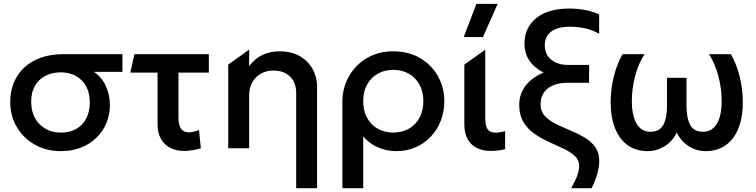

<svg xmlns="http://www.w3.org/2000/svg" viewBox="-20 -780 3979 1010"><path d="M300.3 15Q223.7 15 163.4 -19Q103.2 -53 68.5 -111.7Q33.8 -170.3 33.8 -244.1Q33.8 -298.6 52.5 -344.5Q71.2 -390.4 106.9 -424.2Q142.7 -457.9 194.4 -476.4Q246.1 -495 312.2 -495H623.9V-401.8H474.8Q518.7 -370.3 538.4 -323.9Q558.1 -277.6 558.1 -227.2Q558.1 -176.2 539.6 -132.2Q521.1 -88.1 487 -55.1Q453 -22 405.7 -3.5Q358.3 15 300.3 15ZM301.6 -82.5Q346.5 -82.5 380.4 -101.4Q414.3 -120.3 433.2 -155.6Q452.2 -190.9 452.2 -240.6Q452.2 -315.3 409.7 -357.3Q367.2 -399.4 298.4 -399.4Q254.4 -399.4 219.6 -381.6Q184.8 -363.8 164.4 -329.5Q144.1 -295.3 144.1 -245.6Q144.1 -171.2 187.9 -126.9Q231.8 -82.5 301.6 -82.5Z M949.1 14Q909.4 14 877.7 -1.2Q846 -16.4 827.4 -48Q808.8 -79.5 808.8 -128.2V-398.2H665.7L687.1 -495H1078.6V-398.2H918.8V-162.8Q918.8 -120.8 932.4 -102.3Q946 -83.9 972.6 -83.9Q983.9 -83.9 997.3 -87Q1010.7 -90.1 1026.8 -95.9L1036.6 -0.1Q1015.4 6.6 992.5 10.3Q969.6 14 949.1 14Z M1538.1 210V-291.8Q1538.1 -344.8 1506.2 -376.8Q1474.2 -408.8 1417.8 -408.8Q1381.2 -408.8 1352.4 -392.4Q1323.6 -376.1 1307.1 -346.7Q1290.6 -317.2 1290.6 -278.6V0H1180.6V-440.1L1290.6 -518.8V-432Q1321.3 -473.2 1362.5 -491.6Q1403.6 -510 1447.7 -510Q1515.5 -510 1560 -482.9Q1604.4 -455.8 1626.2 -413.5Q1648.1 -371.2 1648.1 -326V210Z M1781.1 210V-242.6Q1781.1 -317.2 1815.1 -377.8Q1849.2 -438.4 1909.6 -474.2Q1969.9 -510 2048.8 -510Q2129.6 -510 2189.9 -474.5Q2250.2 -439.1 2283.7 -379.4Q2317.2 -319.7 2317.2 -247.5Q2317.2 -192.9 2298.7 -145.2Q2280.2 -97.6 2246.5 -61.6Q2212.8 -25.6 2166.6 -5.3Q2120.4 15 2064.9 15Q2011.9 15 1965.7 -5.9Q1919.6 -26.9 1890.7 -62.9V210ZM2048.8 -82.5Q2094.8 -82.5 2130.5 -102.8Q2166.2 -123 2186.6 -159.9Q2206.9 -196.9 2206.9 -247.5Q2206.9 -298.1 2186.5 -335.2Q2166.1 -372.3 2130.3 -392.4Q2094.6 -412.5 2048.8 -412.5Q2003 -412.5 1967.3 -392.4Q1931.6 -372.3 1911.1 -335.2Q1890.7 -298.1 1890.7 -247.5Q1890.7 -196.9 1911 -159.9Q1931.4 -123 1967.1 -102.8Q2002.8 -82.5 2048.8 -82.5Z M2561.1 14Q2521.1 14 2489.7 -1Q2458.4 -16.1 2440.5 -47.2Q2422.6 -78.3 2422.6 -127V-440.1L2532.6 -518.8V-159.9Q2532.6 -116.4 2545.5 -99.2Q2558.4 -82 2586.7 -82Q2596.3 -82 2608.3 -83.8Q2620.4 -85.6 2637.1 -90.5V4.9Q2619.7 9.3 2598.2 11.7Q2576.8 14 2561.1 14ZM2419.2 -585 2486.1 -759.5H2597.8L2520.4 -585Z M3092.2 210H2984.8Q3009 166.6 3017.9 140Q3026.8 113.3 3026.8 93.9Q3026.8 62 3004.1 40.8Q2981.3 19.5 2945.3 2.4Q2909.3 -14.6 2869.1 -32.7Q2828.8 -50.7 2792.8 -75.4Q2756.8 -100.1 2734.1 -137Q2711.3 -174 2711.3 -228.6Q2711.3 -284.9 2744.4 -328.6Q2777.6 -372.3 2839.6 -398.3Q2739.1 -449.6 2739.1 -550.6Q2739.1 -607.6 2767.6 -648.9Q2796.1 -690.2 2848.3 -712.6Q2900.6 -735 2972.4 -735Q3018.1 -735 3057.3 -727.5Q3096.4 -720 3131.8 -704.3V-602.2Q3099.8 -620.9 3061.3 -630.1Q3022.9 -639.4 2978.4 -639.4Q2914.2 -639.4 2880.1 -614.2Q2845.9 -588.9 2845.9 -541.2Q2845.9 -494.5 2879.4 -466.4Q2912.9 -438.4 2968.9 -438.4H3078.9V-344.6H2965.8Q2899.2 -344.6 2861.4 -314.5Q2823.6 -284.3 2823.6 -231.5Q2823.6 -194.6 2845.9 -170.2Q2868.2 -145.9 2903.4 -128.5Q2938.6 -111.1 2977.9 -94.9Q3017.2 -78.8 3052.5 -58.3Q3087.7 -37.9 3110 -8Q3132.3 21.8 3132.3 67.5Q3132.3 87.5 3127.8 110.1Q3123.4 132.7 3114.7 157.7Q3105.9 182.6 3092.2 210Z M3386.9 15Q3323.9 15 3280.3 -17.3Q3236.8 -49.6 3214.6 -107.2Q3192.3 -164.8 3192.3 -241.1Q3192.3 -287 3199.6 -331.8Q3206.8 -376.6 3220.9 -418.1Q3234.9 -459.5 3254.9 -495H3370.8Q3355.1 -471 3342.5 -442.2Q3329.9 -413.3 3321.3 -381.3Q3312.8 -349.4 3308.2 -315.2Q3303.7 -281.1 3303.7 -246.6Q3303.7 -175.9 3327.6 -131.7Q3351.4 -87.5 3400.6 -86.9Q3449.2 -86.6 3468.9 -122Q3488.6 -157.5 3488.6 -224.4V-370.6H3591.3V-224.4Q3591.3 -157.5 3611.2 -122Q3631 -86.6 3679.3 -86.9Q3703.9 -87.2 3722.1 -98.8Q3740.3 -110.3 3752.3 -131.4Q3764.3 -152.4 3770.2 -181.6Q3776.2 -210.8 3776.2 -246.6Q3776.2 -292.9 3768.2 -337.6Q3760.2 -382.2 3745.2 -422.7Q3730.3 -463.1 3709.1 -495H3824.9Q3855.1 -442 3871.3 -375.9Q3887.6 -309.8 3887.6 -241.1Q3887.6 -183.9 3875 -136.7Q3862.4 -89.6 3837.6 -55.7Q3812.8 -21.8 3776.6 -3.4Q3740.4 15 3692.9 15Q3645.1 15 3604.3 -10.3Q3563.4 -35.7 3539.9 -82.4Q3516.8 -35.7 3475.3 -10.3Q3433.8 15 3386.9 15Z"/></svg>

Font: Geologica-Sharp
Style: Regular
Weight: 100
Designer: Sindre Bremnes, Frode Helland
Foundry: Monokrom Skriftforlag AS
Version: Version 1.010;gftools[0.9.28]